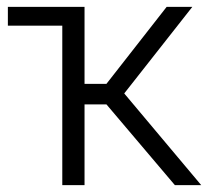

<svg xmlns="http://www.w3.org/2000/svg" viewBox="-20 -541 617 561"><path d="M162 0V-521H227V-296H291L467 -521H542L343 -268L568 0H491L291 -236H227V0ZM3 -466V-521H162V-466Z"/></svg>

Font: Rising Sun Light
Style: Regular
Weight: 300
Designer: Matt McInerney, Pablo Impallari, Rodrigo Fuenzalida (Raleway font), Stephen Hutchings (Greek), Cristiano Sobral (main ch
Foundry: The Rising Sun Project Authors
Version: Version 4.327; ttfautohint (v1.8.4.7-5d5b-dirty)